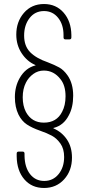

<svg xmlns="http://www.w3.org/2000/svg" viewBox="-20 -728 440 955"><path d="M63 50V36Q63 26 73 26H92Q102 26 102 36V47Q103 104 129.5 138Q156 172 200 172Q244 172 271.5 138Q299 104 299 53Q299 12 280.5 -14Q262 -40 238 -53Q214 -66 179 -78Q139 -92 113.5 -109Q88 -126 72 -158Q54 -195 54 -245Q54 -298 78 -340Q106 -389 154 -402Q157 -402 157 -403Q157 -404 155 -405Q114 -423 87.5 -463.5Q61 -504 61 -556Q61 -620 99 -664Q137 -708 199 -708Q259 -708 296.5 -665Q334 -622 335 -554V-542Q335 -532 325 -532H306Q296 -532 296 -542V-553Q296 -606 269 -639.5Q242 -673 199 -673Q154 -673 127 -638Q100 -603 100 -551Q100 -499 130 -468.5Q160 -438 218 -418Q252 -405 274.5 -392.5Q297 -380 316 -353Q344 -313 344 -252Q344 -194 322 -154Q297 -105 248 -92Q245 -92 245 -91Q245 -90 247 -89Q288 -71 313 -34Q338 3 338 56Q338 121 299 164Q260 207 199 207Q138 207 101 164Q64 121 63 50ZM289 -172Q306 -204 306 -249Q306 -303 281 -334Q248 -377 198 -377Q169 -377 145.5 -360Q122 -343 109 -317Q93 -286 93 -244Q93 -202 109 -171Q138 -118 198 -118Q262 -118 289 -172Z"/></svg>

Font: Barlow Semi Condensed ExLight
Style: Regular
Weight: 275
Width: 4
Designer: Jeremy Tribby
Foundry: Tribby Type
Version: Version 1.408